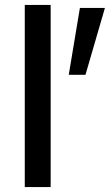

<svg xmlns="http://www.w3.org/2000/svg" viewBox="-20 -755 444 775"><path d="M184.5 0H80V-735H184.5ZM257.5 -453 302.5 -723H403.5L325 -453Z"/></svg>

Font: Hauora SemiBold
Style: Regular
Weight: 600
Designer: Wayne Shih
Foundry: WCYS
Version: Version 1.001